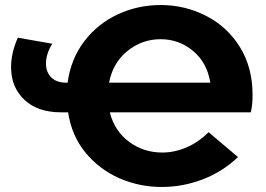

<svg xmlns="http://www.w3.org/2000/svg" viewBox="-20 -732 1058 764"><path d="M978 -285H417Q436 -210 494 -167.5Q552 -125 626 -125Q674 -125 722 -145.5Q770 -166 810 -206L927 -107Q865 -48 786 -18Q707 12 624 12Q534 12 454.5 -23Q375 -58 320 -125Q265 -192 251 -285H223Q130 -285 77 -335Q24 -385 24 -465Q24 -521 51 -582L188 -558Q163 -518 163 -479Q163 -445 184 -424Q205 -403 244 -403H249Q262 -498 315.5 -568Q369 -638 449 -675Q529 -712 619 -712Q716 -712 800 -669Q884 -626 934.5 -545Q985 -464 985 -354Q985 -314 978 -285ZM414 -403H817Q804 -483 748 -529.5Q692 -576 619 -576Q545 -576 487 -529Q429 -482 414 -403Z"/></svg>

Font: Montserrat-Bold
Style: Bold
Weight: 700
Version: Version 7.200